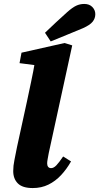

<svg xmlns="http://www.w3.org/2000/svg" viewBox="-20 -937 503 973"><path d="M146 16Q94 16 70.5 -7.5Q47 -31 47 -70Q47 -97 53 -125.5Q59 -154 66 -191L116 -420Q127 -473 138 -524Q149 -575 158 -629L218 -599L79 -617L89 -670L307 -719L346 -707L227 -161Q224 -144 221.5 -131Q219 -118 219 -109Q219 -98 224 -91.5Q229 -85 239 -85Q252 -85 265.5 -99Q279 -113 300 -144L340 -119Q318 -80 289.5 -49.5Q261 -19 225.5 -1.5Q190 16 146 16ZM208 -771Q236 -798 264 -824Q292 -850 321 -876Q347 -899 366 -908Q385 -917 407 -917Q433 -917 448 -901.5Q463 -886 463 -865Q463 -844 449.5 -827Q436 -810 400 -794Q360 -777 319 -760.5Q278 -744 237 -727Z"/></svg>

Font: Source Serif 4 ExtraBold
Style: Italic
Weight: 800
Italic angle: -12°
Designer: Frank Grießhammer
Foundry: Adobe Systems Incorporated
Version: Version 4.004;hotconv 1.0.116;makeotfexe 2.5.65601